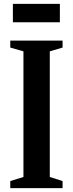

<svg xmlns="http://www.w3.org/2000/svg" viewBox="-20 -971 376 991"><path d="M33 0V-36.5L101 -57.5V-706L33 -725.5V-761.5H303V-725.5L237 -706V-57.5L303 -36.5V0ZM46.5 -856V-951H289V-856Z"/></svg>

Font: Libre Caslon Condensed
Style: Bold
Weight: 700
Designer: Pablo Impallari, Rodrigo Fuenzalida, Katja Schimmel, Ertekin Erdin
Foundry: Pablo Impallari, Rodrigo Fuenzalida
Version: Version 2.000; ttfautohint (v1.8.4.7-5d5b);gftools[0.9.33]